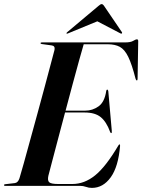

<svg xmlns="http://www.w3.org/2000/svg" viewBox="-32 -907 695 937"><path d="M357.5 0H-7Q-12.5 0 -12.5 -3.5Q-12.5 -7.5 -6.5 -8L40.5 -13.5Q56 -15.5 63 -37Q70 -59.5 83.5 -108.2Q97 -157 114.5 -220.8Q132 -284.5 150.8 -353Q169.5 -421.5 186.5 -484.8Q203.5 -548 216 -595.5Q228.5 -643 234 -663.5Q238 -683.5 219.5 -685.5L172.5 -692Q166 -692.5 166 -696.5Q166 -700 172 -700H578Q605.5 -700 617.8 -707.5Q630 -715 636.5 -715Q642.5 -715 642.5 -706L639.5 -524.5Q639.5 -514.5 636 -514.5Q632 -514.5 629.5 -523Q611.5 -593.5 593.8 -629.8Q576 -666 552.5 -678.5Q529 -691 494 -691H376.5Q369 -666 355 -615.5Q341 -565 323.5 -500Q306 -435 288 -367H384Q419.5 -367 449 -388Q478.5 -409 486.5 -463.5Q487.5 -469.5 491.5 -469.5Q495.5 -469.5 496.5 -462L513.5 -269Q514.5 -258.5 511.5 -257.5Q508 -256.5 505.5 -263Q487.5 -312.5 459.8 -335.2Q432 -358 381.5 -358H285.5Q267.5 -290.5 251 -227.8Q234.5 -165 222 -117.8Q209.5 -70.5 204 -49Q199 -26 208.2 -17.5Q217.5 -9 253 -9H321Q380 -9 432.2 -51.2Q484.5 -93.5 545 -196Q549 -202.5 551 -202.5Q554.5 -202.5 554 -195Q545.5 -93 508.2 -41.5Q471 10 416.5 10Q401 10 387.8 5Q374.5 0 357.5 0ZM301 -744.5Q295 -741.5 293 -743.5Q291 -746 296 -750L448.5 -878Q458.5 -887 464 -887Q470 -887 476 -878L563 -750Q565.5 -745.5 562 -743.5Q560 -741.5 555 -744.5L443 -803Z"/></svg>

Font: Fraunces 144pt S000 SemiBold
Style: Italic
Weight: 600
Italic angle: -16°
Version: Version 1.000; ttfautohint (v1.8.3)